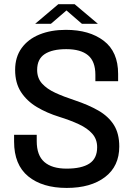

<svg xmlns="http://www.w3.org/2000/svg" viewBox="-20 -890 639 920"><path d="M299.5 10.5Q183 10.5 115.2 -45Q47.5 -100.5 47.5 -211.5V-244H156V-213.5Q156 -145.5 192.5 -113.8Q229 -82 299 -82Q371 -82 408.2 -106.2Q445.5 -130.5 445.5 -184.5Q445.5 -223 422.2 -249.2Q399 -275.5 358.2 -294.5Q317.5 -313.5 264.5 -330Q204.5 -348.5 156.5 -377.2Q108.5 -406 80.5 -449.2Q52.5 -492.5 52.5 -555Q52.5 -616.5 83.5 -659.5Q114.5 -702.5 169.5 -724.8Q224.5 -747 295.5 -747Q408.5 -747 477.2 -694.5Q546 -642 546 -536V-501H437V-531.5Q437 -596 401.8 -625.2Q366.5 -654.5 297.5 -654.5Q230.5 -654.5 194.2 -630.8Q158 -607 158 -555Q158 -516 181.2 -490Q204.5 -464 245.2 -445.2Q286 -426.5 338 -409.5Q404 -387.5 451.8 -360Q499.5 -332.5 525.5 -291.5Q551.5 -250.5 551.5 -188Q551.5 -93.5 483.2 -41.5Q415 10.5 299.5 10.5ZM148.5 -776 259.5 -870H337.5L449 -776H372.5L298.5 -840L224 -776Z"/></svg>

Font: Epilogue Medium
Style: Regular
Weight: 500
Designer: Tyler Finck
Foundry: Etcetera Type Co
Version: Version 2.111; ttfautohint (v1.8.3)